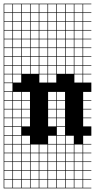

<svg xmlns="http://www.w3.org/2000/svg" viewBox="-20 -785 516 1043"><path d="M0 238.1V-765.1H476.2V-761.9H431.7V-717.5H476.2V-714.3H431.7V-669.8H476.2V-666.7H431.7V-622.2H476.2V-619H431.7V-574.6H476.2V-571.4H431.7V-527H476.2V-523.8H431.7V-479.4H476.2V-476.2H431.7V-431.7H476.2V-428.6H431.7V-384.1H476.2V-381H431.7V-336.5H476.2V-285.7H431.7V-241.3H476.2V-238.1H431.7V-193.7H476.2V-190.5H431.7V-146H476.2V-142.9H431.7V-98.4H476.2V-47.6H431.7V-3.2H476.2V0H431.7V44.4H476.2V47.6H431.7V92.1H476.2V95.2H431.7V139.7H476.2V142.9H431.7V187.3H476.2V190.5H431.7V234.9H476.2V238.1ZM384.1 -717.5H428.6V-761.9H384.1ZM288.9 -717.5H333.3V-761.9H288.9ZM50.8 -717.5H95.2V-761.9H50.8ZM193.7 -717.5H238.1V-761.9H193.7ZM146 -717.5H190.5V-761.9H146ZM241.3 -717.5H285.7V-761.9H241.3ZM3.2 -717.5H47.6V-761.9H3.2ZM336.5 -717.5H381V-761.9H336.5ZM98.4 -717.5H142.9V-761.9H98.4ZM384.1 -669.8H428.6V-714.3H384.1ZM288.9 -669.8H333.3V-714.3H288.9ZM146 -669.8H190.5V-714.3H146ZM50.8 -669.8H95.2V-714.3H50.8ZM241.3 -669.8H285.7V-714.3H241.3ZM193.7 -669.8H238.1V-714.3H193.7ZM98.4 -669.8H142.9V-714.3H98.4ZM3.2 -669.8H47.6V-714.3H3.2ZM336.5 -669.8H381V-714.3H336.5ZM384.1 -622.2H428.6V-666.7H384.1ZM146 -622.2H190.5V-666.7H146ZM288.9 -622.2H333.3V-666.7H288.9ZM98.4 -622.2H142.9V-666.7H98.4ZM241.3 -622.2H285.7V-666.7H241.3ZM50.8 -622.2H95.2V-666.7H50.8ZM3.2 -622.2H47.6V-666.7H3.2ZM193.7 -622.2H238.1V-666.7H193.7ZM336.5 -622.2H381V-666.7H336.5ZM336.5 -574.6H381V-619H336.5ZM193.7 -574.6H238.1V-619H193.7ZM3.2 -574.6H47.6V-619H3.2ZM50.8 -574.6H95.2V-619H50.8ZM288.9 -574.6H333.3V-619H288.9ZM241.3 -574.6H285.7V-619H241.3ZM384.1 -574.6H428.6V-619H384.1ZM146 -574.6H190.5V-619H146ZM98.4 -574.6H142.9V-619H98.4ZM193.7 -527H238.1V-571.4H193.7ZM336.5 -527H381V-571.4H336.5ZM3.2 -527H47.6V-571.4H3.2ZM50.8 -527H95.2V-571.4H50.8ZM241.3 -527H285.7V-571.4H241.3ZM288.9 -527H333.3V-571.4H288.9ZM384.1 -527H428.6V-571.4H384.1ZM146 -527H190.5V-571.4H146ZM98.4 -527H142.9V-571.4H98.4ZM193.7 -479.4H238.1V-523.8H193.7ZM3.2 -479.4H47.6V-523.8H3.2ZM50.8 -479.4H95.2V-523.8H50.8ZM336.5 -479.4H381V-523.8H336.5ZM241.3 -479.4H285.7V-523.8H241.3ZM288.9 -479.4H333.3V-523.8H288.9ZM384.1 -479.4H428.6V-523.8H384.1ZM146 -479.4H190.5V-523.8H146ZM98.4 -479.4H142.9V-523.8H98.4ZM98.4 -431.7H142.9V-476.2H98.4ZM146 -431.7H190.5V-476.2H146ZM336.5 -431.7H381V-476.2H336.5ZM50.8 -431.7H95.2V-476.2H50.8ZM193.7 -431.7H238.1V-476.2H193.7ZM3.2 -431.7H47.6V-476.2H3.2ZM241.3 -431.7H285.7V-476.2H241.3ZM384.1 -431.7H428.6V-476.2H384.1ZM288.9 -431.7H333.3V-476.2H288.9ZM288.9 -384.1H333.3V-428.6H288.9ZM146 -384.1H190.5V-428.6H146ZM98.4 -384.1H142.9V-428.6H98.4ZM241.3 -384.1H285.7V-428.6H241.3ZM336.5 -384.1H381V-428.6H336.5ZM50.8 -384.1H95.2V-428.6H50.8ZM193.7 -384.1H238.1V-428.6H193.7ZM384.1 -384.1H428.6V-428.6H384.1ZM3.2 -384.1H47.6V-428.6H3.2ZM241.3 -336.5H285.7V-381H241.3ZM50.8 -336.5H95.2V-381H50.8ZM193.7 -336.5H238.1V-381H193.7ZM384.1 -336.5H428.6V-381H384.1ZM3.2 -336.5H47.6V-381H3.2ZM3.2 -288.9H47.6V-333.3H3.2ZM98.4 -241.3H142.9V-285.7H98.4ZM288.9 -241.3H333.3V-285.7H288.9ZM241.3 -241.3H285.7V-285.7H241.3ZM50.8 -241.3H95.2V-285.7H50.8ZM3.2 -241.3H47.6V-285.7H3.2ZM98.4 -193.7H142.9V-238.1H98.4ZM288.9 -193.7H333.3V-238.1H288.9ZM241.3 -193.7H285.7V-238.1H241.3ZM50.8 -193.7H95.2V-238.1H50.8ZM3.2 -193.7H47.6V-238.1H3.2ZM50.8 -146H95.2V-190.5H50.8ZM3.2 -146H47.6V-190.5H3.2ZM241.3 -146H285.7V-190.5H241.3ZM288.9 -146H333.3V-190.5H288.9ZM98.4 -146H142.9V-190.5H98.4ZM3.2 -98.4H47.6V-142.9H3.2ZM50.8 -98.4H95.2V-142.9H50.8ZM241.3 -98.4H285.7V-142.9H241.3ZM288.9 -98.4H333.3V-142.9H288.9ZM98.4 -98.4H142.9V-142.9H98.4ZM95.2 -95.2H50.8V-50.8H95.2ZM3.2 -50.8H47.6V-95.2H3.2ZM288.9 -50.8H333.3V-95.2H288.9ZM3.2 -3.2H47.6V-47.6H3.2ZM50.8 -3.2H95.2V-47.6H50.8ZM336.5 -3.2H381V-47.6H336.5ZM288.9 -3.2H333.3V-47.6H288.9ZM241.3 -3.2H285.7V-47.6H241.3ZM98.4 -3.2H142.9V-47.6H98.4ZM241.3 44.4H285.7V0H241.3ZM3.2 44.4H47.6V0H3.2ZM384.1 44.4H428.6V0H384.1ZM193.7 44.4H238.1V0H193.7ZM50.8 44.4H95.2V0H50.8ZM336.5 44.4H381V0H336.5ZM288.9 44.4H333.3V0H288.9ZM98.4 44.4H142.9V0H98.4ZM146 44.4H190.5V0H146ZM193.7 92.1H238.1V47.6H193.7ZM146 92.1H190.5V47.6H146ZM3.2 92.1H47.6V47.6H3.2ZM241.3 92.1H285.7V47.6H241.3ZM98.4 92.1H142.9V47.6H98.4ZM384.1 92.1H428.6V47.6H384.1ZM336.5 92.1H381V47.6H336.5ZM288.9 92.1H333.3V47.6H288.9ZM50.8 92.1H95.2V47.6H50.8ZM146 139.7H190.5V95.2H146ZM3.2 139.7H47.6V95.2H3.2ZM193.7 139.7H238.1V95.2H193.7ZM241.3 139.7H285.7V95.2H241.3ZM336.5 139.7H381V95.2H336.5ZM288.9 139.7H333.3V95.2H288.9ZM98.4 139.7H142.9V95.2H98.4ZM384.1 139.7H428.6V95.2H384.1ZM50.8 139.7H95.2V95.2H50.8ZM336.5 187.3H381V142.9H336.5ZM288.9 187.3H333.3V142.9H288.9ZM50.8 187.3H95.2V142.9H50.8ZM384.1 187.3H428.6V142.9H384.1ZM98.4 187.3H142.9V142.9H98.4ZM241.3 187.3H285.7V142.9H241.3ZM193.7 187.3H238.1V142.9H193.7ZM146 187.3H190.5V142.9H146ZM3.2 187.3H47.6V142.9H3.2ZM98.4 234.9H142.9V190.5H98.4ZM384.1 234.9H428.6V190.5H384.1ZM193.7 234.9H238.1V190.5H193.7ZM241.3 234.9H285.7V190.5H241.3ZM50.8 234.9H95.2V190.5H50.8ZM336.5 234.9H381V190.5H336.5ZM146 234.9H190.5V190.5H146ZM3.2 234.9H47.6V190.5H3.2ZM288.9 234.9H333.3V190.5H288.9Z"/></svg>

Font: Jacquard 12 Charted
Style: Regular
Weight: 400
Designer: Sarah Cadigan-Fried
Version: Version 1.000